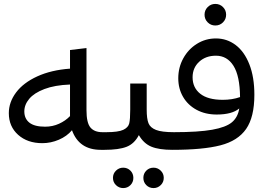

<svg xmlns="http://www.w3.org/2000/svg" viewBox="-20 -764 1372 979"><path d="M533 -44 513 0H494Q383 0 347 -100Q321 -69 280 -51.5Q239 -34 196 -34Q120 -34 72.5 -76.5Q25 -119 25 -187Q25 -243 62 -292.5Q99 -342 170 -374.5Q241 -407 337 -414V-509L421 -519V-202Q421 -138 441 -114Q461 -90 502 -90H521ZM337 -172V-333Q259 -330 206.5 -310Q154 -290 129 -260Q104 -230 104 -196Q104 -159 130 -138.5Q156 -118 210 -118Q248 -118 281 -133Q314 -148 337 -172Z M879 -45 859 0Q791 0 752 -16Q713 -32 688 -75Q665 -31 625.5 -15.5Q586 0 513 0L493 -45L522 -90Q583 -90 608.5 -102Q634 -114 639 -135Q644 -156 644 -205V-338H728V-205Q728 -159 737 -136Q746 -113 775.5 -101.5Q805 -90 867 -90ZM556 143Q556 121 571.5 106Q587 91 608 91Q630 91 645 106Q660 121 660 143Q660 165 645 180Q630 195 608 195Q587 195 571.5 180Q556 165 556 143ZM711 143Q711 121 726 106Q741 91 763 91Q784 91 799.5 106Q815 121 815 143Q815 165 799.5 180Q784 195 763 195Q741 195 726 180Q711 165 711 143Z M1277 -281Q1277 -167 1235 -106.5Q1193 -46 1104 -23Q1015 0 859 0L839 -46L867 -90Q992 -90 1062 -102.5Q1132 -115 1162.5 -140.5Q1193 -166 1200 -211Q1163 -180 1085 -180Q1027 -180 982.5 -204Q938 -228 913.5 -270Q889 -312 889 -365Q889 -420 914.5 -466.5Q940 -513 984 -540.5Q1028 -568 1081 -568Q1137 -568 1181.5 -534.5Q1226 -501 1251.5 -436Q1277 -371 1277 -281ZM1116 -255Q1164 -255 1204 -269Q1203 -377 1170.5 -428.5Q1138 -480 1081 -480Q1029 -480 995.5 -449Q962 -418 962 -370Q962 -317 1001 -286Q1040 -255 1116 -255ZM1023 -689Q1023 -712 1039 -728Q1055 -744 1078 -744Q1101 -744 1117 -728Q1133 -712 1133 -689Q1133 -666 1117 -650Q1101 -634 1078 -634Q1055 -634 1039 -650Q1023 -666 1023 -689Z"/></svg>

Font: FiraGO
Style: Regular
Weight: 400
Designer: bBox Type
Foundry: bBox Type GmbH
Version: Version 1.001;April 20, 2020;FontCreator 12.0.0.2555 64-bit